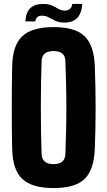

<svg xmlns="http://www.w3.org/2000/svg" viewBox="-20 -948 547 978"><path d="M253 10Q143 10 93.5 -36.5Q44 -83 42 -191Q40 -289 40 -400.5Q40 -512 42 -610Q44 -717 93.5 -763.5Q143 -810 253 -810Q363 -810 411 -763.5Q459 -717 463 -610Q467 -510 467 -399.5Q467 -289 463 -191Q459 -83 411 -36.5Q363 10 253 10ZM253 -112Q311 -112 313 -163Q315 -214 316.5 -275Q318 -336 318 -400.5Q318 -465 316.5 -526Q315 -587 313 -638Q311 -688 253 -688Q194 -688 192 -638Q190 -587 189 -526Q188 -465 188 -400.5Q188 -336 189 -275Q190 -214 192 -163Q194 -112 253 -112ZM109 -839Q112 -886 135 -907Q158 -928 198 -928Q228 -928 246 -919.5Q264 -911 278 -902.5Q292 -894 310 -894Q327 -894 337 -903.5Q347 -913 348 -928H399Q393 -833 309 -833Q281 -833 262 -842Q243 -851 228 -859.5Q213 -868 194 -868Q163 -868 160 -839Z"/></svg>

Font: Big Shoulders Display Black
Style: Regular
Weight: 900
Designer: Patric King
Foundry: XO Type Co
Version: Version 1.000; ttfautohint (v1.8.2)